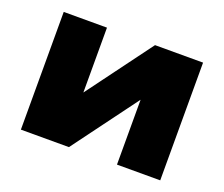

<svg xmlns="http://www.w3.org/2000/svg" viewBox="-88 -621 877 751"><g transform="rotate(20 350.0 -245.0)"><path d="M60 0V-490H240V-220L440 -490H640V0H460V-270L260 0Z"/></g></svg>

Font: Xolonium
Style: Bold
Weight: 700
Designer: Severin Meyer
Version: Version 4.2